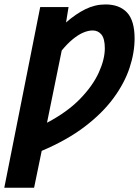

<svg xmlns="http://www.w3.org/2000/svg" viewBox="-24 -684 633 873"><path d="M-4.5 169.7 158.8 -651.8H287.7L276.3 -581.9Q320.8 -620.9 364.5 -642.3Q408.2 -663.8 455.3 -663.8Q519.3 -663.8 553.6 -627Q588 -590.2 588 -509.2Q588 -444.4 564.9 -374.8Q541.7 -305.2 491.4 -237Q441.1 -168.8 360.8 -107.8Q280.6 -46.8 165.6 2L131 169.7ZM189.7 -125.9Q282.1 -174.6 340.1 -234.4Q398.1 -294.2 425.3 -354.4Q452.6 -414.6 452.6 -464.4Q452.6 -507.7 437.5 -526.6Q422.3 -545.5 397.3 -545.5Q377.2 -545.5 354.3 -535.7Q331.4 -525.9 306.9 -505.7Q282.4 -485.6 256.7 -454.5Z"/></svg>

Font: Source Sans 3
Style: Italic
Weight: 200
Italic angle: -11°
Designer: Paul D. Hunt
Foundry: Adobe
Version: Version 3.046;hotconv 1.0.118;makeotfexe 2.5.65603